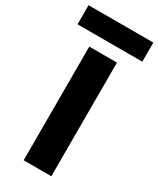

<svg xmlns="http://www.w3.org/2000/svg" viewBox="-276 -960 847 1027"><g transform="rotate(30 148.0 -446.0)"><path d="M233 -702V0H62V-702ZM348 -892V-774H-52V-892Z"/></g></svg>

Font: IBM-Poppins
Style: Poppins-Bold
Weight: 700
Designer: Mike Abbink, Paul van der Laan, Pieter van Rosmalen, Ben Mitchell, Mark Frömberg
Foundry: Bold Monday
Version: Version 1.1